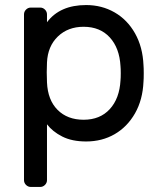

<svg xmlns="http://www.w3.org/2000/svg" viewBox="-20 -550 638 760"><path d="M166 163Q166 174 158 182Q150 190 139 190H102Q91 190 83 182Q75 174 75 163V-493Q75 -504 83 -512Q91 -520 102 -520H139Q150 -520 158 -512Q166 -504 166 -493V-462Q217 -530 321 -530Q383 -530 433.5 -501Q484 -472 514.5 -418Q545 -364 548 -292Q549 -282 549 -260Q549 -237 548 -227Q545 -155 514.5 -101.5Q484 -48 434 -19Q384 10 321 10Q265 10 226.5 -9.5Q188 -29 166 -58ZM311 -76Q376 -76 414.5 -118Q453 -160 457 -232Q458 -242 458 -260Q458 -278 457 -288Q453 -360 414.5 -402Q376 -444 311 -444Q249 -444 209 -405.5Q169 -367 166 -303L165 -264L166 -224Q169 -154 208 -115Q247 -76 311 -76Z"/></svg>

Font: Rubik
Style: Regular
Weight: 400
Designer: Hubert & Fischer
Foundry: Hubert & Fischer
Version: Version 1.100